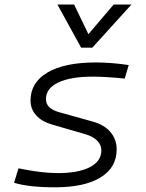

<svg xmlns="http://www.w3.org/2000/svg" viewBox="-20 -796 626 826"><path d="M216.8 9.8Q103 9.8 40.5 -9.8L59.6 -71.8Q159.2 -51.3 227.5 -51.3Q317.4 -51.3 366.7 -76.9Q416 -102.5 416 -148.9Q416 -172.9 398.2 -190.9Q380.4 -209 348.1 -218.3L203.6 -260.3Q159.7 -272.9 135.5 -300Q111.3 -327.1 111.3 -363.3Q111.3 -441.4 184.8 -484.4Q258.3 -527.3 392.1 -527.3Q425.3 -527.3 462.2 -524.4Q499 -521.5 533.7 -516.1L516.6 -458Q432.6 -466.3 379.9 -466.3Q283.7 -466.3 230.7 -441.2Q177.7 -416 177.7 -369.6Q177.7 -329.1 233.9 -313.5L377.4 -273.4Q427.7 -259.8 454.8 -228.3Q481.9 -196.8 481.9 -152.8Q481.9 -75.2 412.6 -32.7Q343.3 9.8 216.8 9.8ZM329.1 -590.8 227.1 -776.4H298.8L360.4 -648.9L468.8 -776.4H545.4L377 -590.8Z"/></svg>

Font: Cascadia Code PL Light
Style: Italic
Weight: 300
Italic angle: -10°
Monospace: yes
Designer: Aaron Bell
Foundry: Saja Typeworks
Version: Version 2404.023; ttfautohint (v1.8.4)